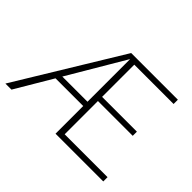

<svg xmlns="http://www.w3.org/2000/svg" viewBox="-132 -900 1143 1143"><g transform="rotate(45 439.0 -329.0)"><path d="M830 -36V0H428V-233H195L57 0H6L407 -658H800V-622H469V-351H762V-316H469V-36ZM428 -269V-628L216 -269Z"/></g></svg>

Font: Ysabeau SC Light
Style: Regular
Weight: 300
Designer: Christian Thalmann (Catharsis Fonts)
Version: Version 0.003